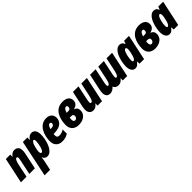

<svg xmlns="http://www.w3.org/2000/svg" viewBox="356 -2119 3915 3915"><g transform="rotate(-45 2314.0 -161.5)"><path d="M-13.2 0 105 -553.2H232.9L231 -488.8H233.9Q258.3 -523.4 288.1 -543.2Q317.9 -563 353 -563Q382.8 -563 410.2 -551.3Q437.5 -539.6 455.3 -511.5Q473.1 -483.4 473.1 -433.1Q473.1 -418 471.2 -398.7Q469.2 -379.4 463.9 -353L389.2 0H229L293.9 -308.1Q298.3 -329.6 301.8 -350.1Q305.2 -370.6 305.2 -383.8Q305.2 -418.9 279.8 -418.9Q253.9 -418.9 237.1 -379.6Q220.2 -340.3 208 -285.2L147.9 0Z M428.2 240.2 596.2 -553.2H726.1L724.1 -482.9H728Q756.8 -527.3 786.4 -545.2Q815.9 -563 850.1 -563Q902.8 -563 934.1 -522.2Q965.3 -481.4 965.3 -396Q965.3 -348.1 956.3 -293.2Q947.3 -238.3 929.4 -184.6Q911.6 -130.9 885.3 -86.9Q858.9 -43 823.7 -16.6Q788.6 9.8 745.1 9.8Q712.4 9.8 687 -8.1Q661.6 -25.9 648.4 -58.1H645Q642.1 -30.3 638.4 -6.6Q634.8 17.1 632.3 29.8L587.4 240.2ZM713.4 -128.9Q731.9 -128.9 747.8 -155.3Q763.7 -181.6 775.4 -221.4Q787.1 -261.2 793.7 -302.2Q800.3 -343.3 800.3 -372.1Q800.3 -428.2 778.3 -428.2Q761.2 -428.2 746.6 -409.4Q731.9 -390.6 720.2 -361.1Q708.5 -331.5 700.2 -297.9Q691.9 -264.2 687.5 -233.6Q683.1 -203.1 683.1 -183.1Q683.1 -128.9 713.4 -128.9Z M1177.2 9.8Q1092.3 9.8 1043.7 -39.6Q995.1 -88.9 995.1 -175.8Q995.1 -240.7 1010.7 -308.6Q1026.4 -376.5 1060.1 -433.8Q1093.8 -491.2 1147 -526.6Q1200.2 -562 1274.9 -562Q1344.7 -562 1388.9 -523.2Q1433.1 -484.4 1433.1 -418.9Q1433.1 -352.1 1398.9 -309.1Q1364.7 -266.1 1304.4 -245.6Q1244.1 -225.1 1165 -225.1H1154.8Q1151.9 -208.5 1151.9 -192.9Q1151.9 -151.9 1167.5 -135.5Q1183.1 -119.1 1213.9 -119.1Q1250 -119.1 1279.3 -127.4Q1308.6 -135.7 1350.1 -159.2V-40Q1305.7 -10.7 1263.2 -0.5Q1220.7 9.8 1177.2 9.8ZM1179.2 -338.9H1181.2Q1245.1 -338.9 1266.1 -357.2Q1287.1 -375.5 1287.1 -402.8Q1287.1 -418 1277.1 -427.5Q1267.1 -437 1252 -437Q1231 -437 1212.2 -414.1Q1193.4 -391.1 1179.2 -338.9Z M1644 9.8Q1594.7 9.8 1552 -11.2Q1509.3 -32.2 1483.2 -74.7Q1457 -117.2 1457 -181.2Q1457 -244.6 1471.2 -311.5Q1485.4 -378.4 1518.3 -435.5Q1551.3 -492.7 1607.4 -527.8Q1663.6 -563 1747.1 -563Q1829.6 -563 1878.2 -526.9Q1926.8 -490.7 1926.8 -420.9Q1926.8 -376 1900.1 -342Q1873.5 -308.1 1808.1 -290L1807.1 -286.1Q1836.4 -279.8 1860.1 -253.4Q1883.8 -227.1 1883.8 -172.9Q1883.8 -125.5 1857.2 -83.7Q1830.6 -42 1777.3 -16.1Q1724.1 9.8 1644 9.8ZM1647.9 -342.8H1696.8Q1731.4 -342.8 1745.1 -359.4Q1758.8 -376 1758.8 -401.9Q1758.8 -442.9 1729 -442.9Q1705.6 -442.9 1690.2 -426.3Q1674.8 -409.7 1665 -386.5Q1655.3 -363.3 1647.9 -342.8ZM1666 -109.9Q1686 -109.9 1705.1 -129.2Q1724.1 -148.4 1724.1 -176.8Q1724.1 -200.2 1712.4 -214.1Q1700.7 -228 1672.9 -228H1622.1Q1619.1 -211.4 1618.7 -202.6Q1618.2 -193.8 1618.2 -180.2Q1618.2 -139.6 1632.3 -124.8Q1646.5 -109.9 1666 -109.9Z M2076.2 9.8Q2017.6 9.8 1986.8 -25.1Q1956.1 -60.1 1956.1 -120.1Q1956.1 -137.2 1958.7 -158.2Q1961.4 -179.2 1964.8 -201.2L2040 -553.2H2200.2L2135.3 -246.1Q2125 -197.3 2125 -168.9Q2125 -152.3 2130.4 -143.1Q2135.7 -133.8 2149.9 -133.8Q2175.8 -133.8 2192.4 -173.3Q2209 -212.9 2221.2 -269L2282.2 -553.2H2441.9L2325.2 0H2196.8L2199.2 -64H2195.8Q2171.9 -30.3 2142.1 -10.3Q2112.3 9.8 2076.2 9.8Z M2558.1 9.8Q2504.4 9.8 2475.8 -22.2Q2447.3 -54.2 2447.3 -111.8Q2447.3 -130.9 2450.2 -153.3Q2453.1 -175.8 2458 -201.2L2533.2 -553.2H2693.4L2628.4 -247.1Q2623 -224.6 2620.6 -204.6Q2618.2 -184.6 2618.2 -170.9Q2618.2 -133.8 2641.1 -133.8Q2659.2 -133.8 2672.4 -155.3Q2685.5 -176.8 2694.3 -206.3Q2703.1 -235.8 2708 -259.8L2770 -553.2H2931.2L2866.2 -247.1Q2861.3 -224.6 2858.2 -203.6Q2855 -182.6 2855 -168.9Q2855 -133.8 2877.4 -133.8Q2896 -133.8 2909.4 -155.5Q2922.9 -177.2 2932.1 -206.8Q2941.4 -236.3 2946.3 -259.8L3008.3 -553.2H3168.5L3051.3 0H2923.3L2926.3 -63H2922.4Q2899.9 -30.3 2867.9 -10.3Q2835.9 9.8 2799.3 9.8Q2755.9 9.8 2729 -7.1Q2702.1 -23.9 2688 -58.1H2685.1Q2661.1 -28.3 2627.7 -9.3Q2594.2 9.8 2558.1 9.8Z M3284.2 9.8Q3231 9.8 3200.2 -34.9Q3169.4 -79.6 3169.4 -155.8Q3169.4 -198.2 3177.7 -252Q3186 -305.7 3202.9 -360.1Q3219.7 -414.6 3245.6 -460.7Q3271.5 -506.8 3307.1 -534.9Q3342.8 -563 3388.2 -563Q3419.9 -563 3446 -545.9Q3472.2 -528.8 3487.3 -486.8H3490.2L3516.1 -553.2H3656.2L3538.1 0H3408.2L3404.3 -65.9H3400.4Q3375 -33.7 3348.9 -12Q3322.8 9.8 3284.2 9.8ZM3356.4 -125Q3377.9 -125 3393.3 -148.2Q3408.7 -171.4 3418.9 -204.1Q3429.2 -236.8 3435.1 -265.1Q3445.8 -311.5 3448.5 -333.7Q3451.2 -356 3451.2 -370.1Q3451.2 -423.8 3421.4 -423.8Q3406.2 -423.8 3392.8 -405.8Q3379.4 -387.7 3368.7 -358.9Q3357.9 -330.1 3350.3 -297.1Q3342.8 -264.2 3338.6 -233.4Q3334.5 -202.6 3334.5 -181.2Q3334.5 -125 3356.4 -125Z M3847.2 9.8Q3797.9 9.8 3755.1 -11.2Q3712.4 -32.2 3686.3 -74.7Q3660.2 -117.2 3660.2 -181.2Q3660.2 -244.6 3674.3 -311.5Q3688.5 -378.4 3721.4 -435.5Q3754.4 -492.7 3810.5 -527.8Q3866.7 -563 3950.2 -563Q4032.7 -563 4081.3 -526.9Q4129.9 -490.7 4129.9 -420.9Q4129.9 -376 4103.3 -342Q4076.7 -308.1 4011.2 -290L4010.3 -286.1Q4039.6 -279.8 4063.2 -253.4Q4086.9 -227.1 4086.9 -172.9Q4086.9 -125.5 4060.3 -83.7Q4033.7 -42 3980.5 -16.1Q3927.2 9.8 3847.2 9.8ZM3851.1 -342.8H3899.9Q3934.6 -342.8 3948.2 -359.4Q3961.9 -376 3961.9 -401.9Q3961.9 -442.9 3932.1 -442.9Q3908.7 -442.9 3893.3 -426.3Q3877.9 -409.7 3868.2 -386.5Q3858.4 -363.3 3851.1 -342.8ZM3869.1 -109.9Q3889.2 -109.9 3908.2 -129.2Q3927.2 -148.4 3927.2 -176.8Q3927.2 -200.2 3915.5 -214.1Q3903.8 -228 3876 -228H3825.2Q3822.3 -211.4 3821.8 -202.6Q3821.3 -193.8 3821.3 -180.2Q3821.3 -139.6 3835.4 -124.8Q3849.6 -109.9 3869.1 -109.9Z M4269 9.8Q4215.8 9.8 4185.1 -34.9Q4154.3 -79.6 4154.3 -155.8Q4154.3 -198.2 4162.6 -252Q4170.9 -305.7 4187.7 -360.1Q4204.6 -414.6 4230.5 -460.7Q4256.3 -506.8 4292 -534.9Q4327.6 -563 4373 -563Q4404.8 -563 4430.9 -545.9Q4457 -528.8 4472.2 -486.8H4475.1L4501 -553.2H4641.1L4522.9 0H4393.1L4389.2 -65.9H4385.3Q4359.9 -33.7 4333.7 -12Q4307.6 9.8 4269 9.8ZM4341.3 -125Q4362.8 -125 4378.2 -148.2Q4393.6 -171.4 4403.8 -204.1Q4414.1 -236.8 4419.9 -265.1Q4430.7 -311.5 4433.3 -333.7Q4436 -356 4436 -370.1Q4436 -423.8 4406.2 -423.8Q4391.1 -423.8 4377.7 -405.8Q4364.3 -387.7 4353.5 -358.9Q4342.8 -330.1 4335.2 -297.1Q4327.6 -264.2 4323.5 -233.4Q4319.3 -202.6 4319.3 -181.2Q4319.3 -125 4341.3 -125Z"/></g></svg>

Font: Open Sans Condensed ExtraBold
Style: Italic
Weight: 800
Width: 3
Italic angle: -12°
Designer: Monotype Design Team
Foundry: Monotype Imaging Inc.
Version: Version 3.003; ttfautohint (v1.8.4)